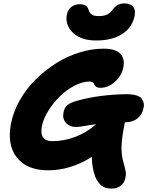

<svg xmlns="http://www.w3.org/2000/svg" viewBox="-20 -1004 869 1133"><path d="M546.9 -765.1Q460.4 -765.1 413.6 -807.9Q366.7 -850.6 373 -908.2Q377.4 -942.9 398.4 -960.9Q419.4 -979 451.2 -979Q493.7 -979 502.9 -945.8Q507.8 -927.7 520.8 -918.5Q533.7 -909.2 563 -909.2Q594.7 -909.2 612.8 -918.5Q630.9 -927.7 643.1 -944.8Q670.4 -983.9 711.9 -983.9Q752.4 -983.9 767.6 -961.4Q782.7 -939 772 -899.9Q756.3 -837.9 698.2 -801.5Q640.1 -765.1 546.9 -765.1ZM426.8 -254.9Q390.1 -254.9 368.4 -279.8Q346.7 -304.7 355 -341.8Q360.4 -368.7 377 -383.3Q393.6 -397.9 434.1 -409.2Q560.1 -445.3 725.1 -448.2Q760.3 -448.2 783.2 -441.4Q806.2 -434.6 815.4 -422.9Q824.7 -411.1 827.9 -396Q831.1 -380.9 826.2 -363.8Q819.3 -327.6 790.8 -304.9Q762.2 -282.2 716.8 -282.2Q697.8 -187.5 697 -135.5Q696.3 -83.5 710.9 -37.1Q720.7 -1.5 722.4 12.9Q724.1 27.3 720.2 44.9Q714.4 75.2 692.4 92Q670.4 108.9 639.2 108.9Q602.1 108.9 579.8 92Q557.6 75.2 542 39.1Q522.9 -12.7 522 -78.1Q396.5 1 264.2 1Q139.2 1 79.8 -74Q20.5 -148.9 44.9 -275.9Q59.1 -346.2 97.4 -413.6Q135.7 -481 190.7 -535.2Q245.6 -589.4 310.8 -630.6Q376 -671.9 448.5 -694.3Q521 -716.8 589.8 -716.8Q661.1 -716.8 689.5 -687.5Q717.8 -658.2 708 -606.9Q697.8 -557.6 658.7 -521.7Q619.6 -485.8 571.8 -485.8Q559.1 -485.8 551.3 -489.7Q543.5 -493.7 540.3 -499Q537.1 -504.4 534.4 -509.8Q531.7 -515.1 525.6 -519Q519.5 -522.9 508.8 -522.9Q466.3 -522.9 418.5 -497.8Q370.6 -472.7 332 -434.3Q293.5 -396 264.9 -349.9Q236.3 -303.7 228 -263.2Q208.5 -170.9 289.1 -170.9Q356.4 -170.9 424.3 -196.3Q492.2 -221.7 546.9 -271Q526.4 -268.6 500.5 -264.2Q474.6 -259.8 457.5 -257.3Q440.4 -254.9 426.8 -254.9Z"/></svg>

Font: Shantell Sans Bouncy
Style: Italic
Weight: 800
Italic angle: -11.31°
Designer: Stephen Nixon, Anya Danilova, Shantell Martin
Foundry: Arrow Type
Version: Version 1.006;[9816181b4]